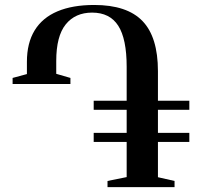

<svg xmlns="http://www.w3.org/2000/svg" viewBox="-20 -772 838 792"><path d="M423.5 0V-25.5L502.5 -41.5V-186.5H366.5V-224H502.5V-319H366.5V-356.5H502.5V-496.5Q502.5 -611.5 467.8 -665.8Q433 -720 360 -720Q290.5 -720 251.2 -671.5Q212 -623 212 -520.5V-467.5L270.5 -450.5V-425.5H32V-450.5L91 -466.5V-517Q91 -594.5 123 -646.8Q155 -699 217 -725.2Q279 -751.5 368.5 -751.5Q504 -751.5 567.8 -685.2Q631.5 -619 631.5 -478.5V-356.5H761V-319H631.5V-224H761V-186.5H631.5V-41L700 -25.5V0Z"/></svg>

Font: Merriweather 120pt SemiBold
Style: Regular
Weight: 600
Version: Version 2.100